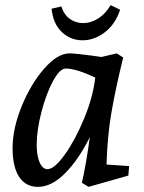

<svg xmlns="http://www.w3.org/2000/svg" viewBox="-20 -717 560 748"><path d="M29 -140Q29 -216 64.5 -303Q100 -390 152 -449.5Q204 -509 251 -509Q273 -509 340 -500L375 -495L435 -509L460 -493Q429 -367 413.5 -275Q398 -183 395 -76L483 -70L480 -33L325 11L299 -5Q315 -73 330 -183Q287 -96 234 -42.5Q181 11 128 11Q80 11 54.5 -28Q29 -67 29 -140ZM165 -58Q192 -58 233 -115.5Q274 -173 308.5 -257Q343 -341 351 -415Q276 -450 236 -450Q213 -450 186.5 -401Q160 -352 141.5 -281Q123 -210 123 -152Q123 -110 134.5 -84Q146 -58 165 -58ZM302 -560Q255 -560 221 -592Q187 -624 181 -683L219 -692Q229 -660 252 -643.5Q275 -627 304 -627Q334 -627 362.5 -645Q391 -663 411 -697L448 -679Q429 -622 388 -591Q347 -560 302 -560Z"/></svg>

Font: Andada Pro Medium
Style: Italic
Weight: 500
Italic angle: -7°
Designer: Carolina Giovagnoli
Foundry: Huerta Tipografica
Version: Version 3.005; ttfautohint (v1.8.4)